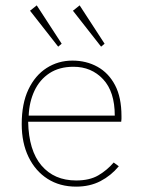

<svg xmlns="http://www.w3.org/2000/svg" viewBox="-20 -686 540 716"><path d="M264 10Q203 10 157.5 -19Q112 -48 86.5 -100.5Q61 -153 61 -223Q61 -300 86 -352.5Q111 -405 154 -432.5Q197 -460 250 -460Q302 -460 343.5 -437Q385 -414 409 -368.5Q433 -323 433 -253Q433 -245 433 -242.5Q433 -240 432 -232H85Q87 -125 134.5 -69Q182 -13 264 -13Q314 -13 346.5 -32Q379 -51 404 -80L423 -66Q394 -31 354.5 -10.5Q315 10 264 10ZM87 -255H408Q408 -344 364.5 -390.5Q321 -437 254 -437Q201 -437 164.5 -413Q128 -389 108.5 -347.5Q89 -306 87 -255ZM197 -512 92 -646 117 -666 210 -523ZM357 -512 252 -646 277 -666 370 -523Z"/></svg>

Font: Inconsolata ExtraLight
Style: Regular
Weight: 200
Monospace: yes
Designer: Raph Levien, Cyreal, Brenton Simpson
Foundry: Raph Levien, Cyreal, Google
Version: Version 3.001; ttfautohint (v1.8.2.53-6de2)